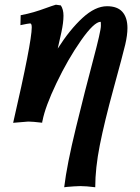

<svg xmlns="http://www.w3.org/2000/svg" viewBox="-20 -517 592 812"><path d="M216.3 -497.1 237.3 -494.1Q248.5 -477.1 248.5 -450.7Q248.5 -421.4 239.7 -380.9Q234.9 -358.4 224.1 -311.5Q275.4 -392.1 329.1 -441.4Q382.8 -490.7 432.6 -490.7Q476.6 -490.7 497.8 -466.6Q519 -442.4 519 -398.4Q519 -368.7 509.8 -329.1Q499.5 -285.6 460.4 -143.1Q421.4 -0.5 402.1 96.9Q382.8 194.3 382.8 274.9Q344.2 270 319.3 270Q309.1 270 292.2 271.2Q275.4 272.5 263.7 273.4L251.5 274.9Q262.7 180.2 301.8 20.5Q340.8 -139.2 373.8 -262.7Q406.7 -386.2 406.7 -407.7Q406.7 -424.8 405.8 -424.8Q377.9 -424.8 322.5 -345.7Q267.1 -266.6 219 -166Q170.9 -65.4 159.7 -5.9H159.2Q159.2 -4.4 158.9 -2Q158.7 0.5 158.2 2Q116.7 -2.9 99.6 -2.9L35.6 2.4Q114.3 -338.9 114.3 -401.4Q114.3 -418 107.4 -418Q101.1 -418 66.4 -410.6L67.4 -452.6Q98.1 -458.5 123 -465.8Q147.9 -473.1 173.8 -482.7Q199.7 -492.2 216.3 -497.1Z"/></svg>

Font: Flanker
Style: Bold Italic
Weight: 700
Italic angle: -12°
Designer: Flanker
Version: Version 2.000